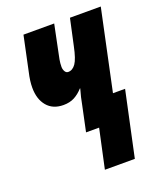

<svg xmlns="http://www.w3.org/2000/svg" viewBox="-139 -644 795 938"><g transform="rotate(-20 258.0 -175.0)"><path d="M243.2 203.1 287.1 0H219.2L246.1 -127Q250.5 -149.9 255.1 -170.4Q259.8 -190.9 266.1 -211.9H264.2Q243.7 -189 219.5 -176Q195.3 -163.1 162.1 -163.1Q107.4 -163.1 77.1 -199Q46.9 -234.9 46.9 -294.9Q46.9 -329.6 57.1 -373L95.2 -553.2H254.9L227.1 -418Q222.7 -397.9 219.2 -379.2Q215.8 -360.4 215.8 -341.8Q215.8 -328.6 221.9 -317.9Q228 -307.1 238.8 -307.1Q261.7 -307.1 278.1 -330.6Q294.4 -354 307.1 -416L336.9 -553.2H497.1L408.2 -134.8H471.2L398.9 203.1Z"/></g></svg>

Font: Open Sans Condensed ExtraBold
Style: Italic
Weight: 800
Width: 3
Italic angle: -12°
Designer: Monotype Design Team
Foundry: Monotype Imaging Inc.
Version: Version 3.003; ttfautohint (v1.8.4)